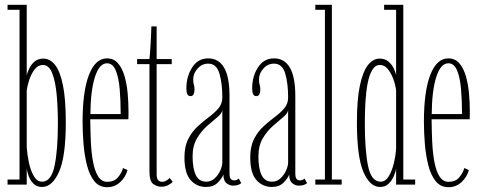

<svg xmlns="http://www.w3.org/2000/svg" viewBox="-20 -770 2010 801"><path d="M155.5 10Q133.5 10 120 -3.5Q106.5 -17 99.8 -35.2Q93 -53.5 91.5 -67.5V0H11.5V-21H61.5V-729H11.5V-750H91.5V-455.5Q94 -467 101.8 -483.8Q109.5 -500.5 124 -513Q138.5 -525.5 160.5 -525.5Q188.5 -525.5 209.5 -499.5Q230.5 -473.5 242.5 -415Q254.5 -356.5 254.5 -259Q254.5 -116 226.2 -53Q198 10 155.5 10ZM155.5 -12Q193.5 -12 207.5 -77.5Q221.5 -143 221.5 -256.5Q221.5 -319 216.5 -374.2Q211.5 -429.5 198 -464.2Q184.5 -499 159 -499Q139 -499 124.8 -480.8Q110.5 -462.5 102.2 -437.5Q94 -412.5 91.5 -392.5V-155.5Q93.5 -125.5 100.5 -92.2Q107.5 -59 121 -35.5Q134.5 -12 155.5 -12Z M427 11Q394 11 373.8 -14Q353.5 -39 343 -80Q332.5 -121 328.5 -169Q324.5 -217 324.5 -262.5Q324.5 -389 351.2 -457.8Q378 -526.5 426.5 -526.5Q454.5 -526.5 472.2 -506Q490 -485.5 499.5 -452.5Q509 -419.5 512.5 -381.5Q516 -343.5 516 -308Q516 -299 516 -290.2Q516 -281.5 515.5 -272.5H356.5Q357 -226.5 359 -180.2Q361 -134 368 -95.8Q375 -57.5 389.2 -34.5Q403.5 -11.5 427.5 -11.5Q456.5 -11.5 472.2 -30.2Q488 -49 493 -69L512 -60.5Q504 -31 481.2 -10Q458.5 11 427 11ZM426.5 -506Q394.5 -506 376.2 -449.2Q358 -392.5 357 -294H483.5Q483.5 -351.5 479.2 -399.8Q475 -448 462.5 -477Q450 -506 426.5 -506Z M653.5 9Q635 9 619.2 -2.5Q603.5 -14 603.5 -55V-502.5H552V-523.5H603.5Q605.5 -540 608 -581Q610.5 -622 611.5 -660H633.5V-523.5H696.5V-502.5H633.5V-44Q633.5 -24.5 640.2 -18Q647 -11.5 655.5 -11.5Q666.5 -11.5 675.2 -17.2Q684 -23 688 -27.5L700.5 -11.5Q693.5 -3.5 680.8 2.8Q668 9 653.5 9Z M839.5 10Q801 10 775.2 -18.8Q749.5 -47.5 749.5 -113.5Q749.5 -159.5 765.5 -190.5Q781.5 -221.5 805 -243Q828.5 -264.5 852 -282Q875.5 -299.5 891.5 -318.2Q907.5 -337 907.5 -363.5Q907.5 -423 895.2 -463.8Q883 -504.5 848.5 -504.5Q822.5 -504.5 804.2 -484Q786 -463.5 786 -439Q786 -424 788.8 -416.2Q791.5 -408.5 791.5 -397Q791.5 -385 787.8 -377Q784 -369 774 -369Q757.5 -369 757.5 -401Q757.5 -451 781.8 -488.8Q806 -526.5 848.5 -526.5Q892 -526.5 914.8 -488Q937.5 -449.5 937.5 -369V-47Q937.5 -29.5 942.8 -23.5Q948 -17.5 956.5 -17.5Q963 -17.5 968.2 -20Q973.5 -22.5 976 -25L986.5 -6Q974.5 4.5 952 4.5Q937.5 4.5 924.8 -5.8Q912 -16 912 -42Q906.5 -26.5 888.5 -8.2Q870.5 10 839.5 10ZM841 -12Q861 -12 876 -26.2Q891 -40.5 899.2 -59.2Q907.5 -78 907.5 -92.5V-311.5Q906.5 -297.5 887.5 -281.8Q868.5 -266 844.2 -244.8Q820 -223.5 801.8 -192.8Q783.5 -162 783.5 -118Q783.5 -67.5 796.8 -39.8Q810 -12 841 -12Z M1114 10Q1075.5 10 1049.8 -18.8Q1024 -47.5 1024 -113.5Q1024 -159.5 1040 -190.5Q1056 -221.5 1079.5 -243Q1103 -264.5 1126.5 -282Q1150 -299.5 1166 -318.2Q1182 -337 1182 -363.5Q1182 -423 1169.8 -463.8Q1157.5 -504.5 1123 -504.5Q1097 -504.5 1078.8 -484Q1060.5 -463.5 1060.5 -439Q1060.5 -424 1063.2 -416.2Q1066 -408.5 1066 -397Q1066 -385 1062.2 -377Q1058.5 -369 1048.5 -369Q1032 -369 1032 -401Q1032 -451 1056.2 -488.8Q1080.5 -526.5 1123 -526.5Q1166.5 -526.5 1189.2 -488Q1212 -449.5 1212 -369V-47Q1212 -29.5 1217.2 -23.5Q1222.5 -17.5 1231 -17.5Q1237.5 -17.5 1242.8 -20Q1248 -22.5 1250.5 -25L1261 -6Q1249 4.5 1226.5 4.5Q1212 4.5 1199.2 -5.8Q1186.5 -16 1186.5 -42Q1181 -26.5 1163 -8.2Q1145 10 1114 10ZM1115.5 -12Q1135.5 -12 1150.5 -26.2Q1165.5 -40.5 1173.8 -59.2Q1182 -78 1182 -92.5V-311.5Q1181 -297.5 1162 -281.8Q1143 -266 1118.8 -244.8Q1094.5 -223.5 1076.2 -192.8Q1058 -162 1058 -118Q1058 -67.5 1071.2 -39.8Q1084.5 -12 1115.5 -12Z M1295.5 0V-21H1335.5V-729H1295.5V-750H1364.5V-21H1405.5V0Z M1565.5 10Q1523 10 1496 -53Q1469 -116 1469 -259Q1469 -356.5 1481.8 -415Q1494.5 -473.5 1515.8 -499.5Q1537 -525.5 1563.5 -525.5Q1585.5 -525.5 1599.8 -513.8Q1614 -502 1621.8 -486.2Q1629.5 -470.5 1632.5 -457.5V-729H1582.5V-750H1662.5V-21H1712V0H1632.5V-67.5Q1631 -54 1623.2 -35.8Q1615.5 -17.5 1601.5 -3.8Q1587.5 10 1565.5 10ZM1568 -12Q1588 -12 1601.5 -34Q1615 -56 1622.8 -88Q1630.5 -120 1632.5 -150V-392.5Q1630 -415 1621 -439.8Q1612 -464.5 1598 -481.8Q1584 -499 1565.5 -499Q1545.5 -499 1533 -478.2Q1520.5 -457.5 1513.8 -422.5Q1507 -387.5 1504.5 -344.2Q1502 -301 1502 -256.5Q1502 -143 1515.5 -77.5Q1529 -12 1568 -12Z M1851 11Q1818 11 1797.8 -14Q1777.5 -39 1767 -80Q1756.5 -121 1752.5 -169Q1748.5 -217 1748.5 -262.5Q1748.5 -389 1775.2 -457.8Q1802 -526.5 1850.5 -526.5Q1878.5 -526.5 1896.2 -506Q1914 -485.5 1923.5 -452.5Q1933 -419.5 1936.5 -381.5Q1940 -343.5 1940 -308Q1940 -299 1940 -290.2Q1940 -281.5 1939.5 -272.5H1780.5Q1781 -226.5 1783 -180.2Q1785 -134 1792 -95.8Q1799 -57.5 1813.2 -34.5Q1827.5 -11.5 1851.5 -11.5Q1880.5 -11.5 1896.2 -30.2Q1912 -49 1917 -69L1936 -60.5Q1928 -31 1905.2 -10Q1882.5 11 1851 11ZM1850.5 -506Q1818.5 -506 1800.2 -449.2Q1782 -392.5 1781 -294H1907.5Q1907.5 -351.5 1903.2 -399.8Q1899 -448 1886.5 -477Q1874 -506 1850.5 -506Z"/></svg>

Font: Imbue 50pt Thin
Style: Regular
Weight: 100
Designer: Tyler Finck
Foundry: Etcetera Type Company
Version: Version 1.102; ttfautohint (v1.8.3)